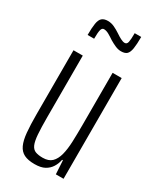

<svg xmlns="http://www.w3.org/2000/svg" viewBox="-184 -771 701 842"><g transform="rotate(30 166.0 -350.5)"><path d="M143 8Q110 8 90 -2Q70 -12 59.5 -34.5Q49 -57 45.5 -94.5Q42 -132 42 -186V-510H89V-198Q89 -145 91.5 -112Q94 -79 101.5 -62Q109 -45 123.5 -39.5Q138 -34 160 -34Q190 -34 206 -49.5Q222 -65 229.5 -93.5Q237 -122 238.5 -162Q240 -202 240 -249V-510H286V0H247L243 -69H239Q235 -48 224 -30.5Q213 -13 194 -2.5Q175 8 143 8ZM62 -599Q62 -635 65.5 -657Q69 -679 79.5 -688Q90 -697 109 -697Q126 -697 142 -689.5Q158 -682 173 -672Q186 -663 198.5 -656.5Q211 -650 220 -650Q231 -650 234 -663.5Q237 -677 237 -709H270Q270 -672 266.5 -650Q263 -628 253.5 -619Q244 -610 224 -610Q210 -610 195 -616.5Q180 -623 165 -632Q152 -641 138 -649Q124 -657 112 -657Q102 -657 98.5 -644Q95 -631 95 -599Z"/></g></svg>

Font: Saira UltraCondensed Light
Style: Regular
Weight: 300
Width: 1
Designer: Hector Gatti with collaboration of the Omnibus-Type team
Foundry: Omnibus-Type
Version: Version 1.101